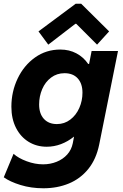

<svg xmlns="http://www.w3.org/2000/svg" viewBox="-32 -800 664 1034"><path d="M-11.7 154.8 41 28.3Q66.9 51.8 111.6 68.4Q156.2 85 200.2 85Q238.8 85 272.9 71.3Q307.1 57.6 330.1 32Q353 6.3 359.9 -28.3L366.7 -64H366.2Q334 -38.1 296.6 -23.9Q259.3 -9.8 219.2 -9.8Q165.5 -9.8 122.3 -36.1Q79.1 -62.5 54.2 -111.3Q29.3 -160.2 29.3 -225.1Q29.3 -306.2 63 -377Q96.7 -447.8 156.7 -490.5Q216.8 -533.2 293 -533.2Q340.8 -533.2 379.4 -512.7Q418 -492.2 442.9 -455.6H447.8L461.4 -525.4H603.5L502.4 -22.5Q486.3 57.1 443.6 109.9Q400.9 162.6 338.9 188.2Q276.9 213.9 201.7 213.9Q135.3 213.9 78.4 196.3Q21.5 178.7 -11.7 154.8ZM412.1 -300.8Q412.1 -349.6 386.7 -377.7Q361.3 -405.8 315.4 -405.8Q274.4 -405.8 243.2 -382.3Q211.9 -358.9 195.3 -320.1Q178.7 -281.2 178.7 -237.3Q178.7 -188 204.3 -159.9Q230 -131.8 274.4 -131.8Q314.9 -131.8 346.4 -155.8Q377.9 -179.7 395 -218.5Q412.1 -257.3 412.1 -300.8ZM175.3 -630.9 375.5 -779.8H405.3L555.7 -630.9L490.7 -559.6L378.4 -671.9H374L228 -559.6Z"/></svg>

Font: Reddit Sans Vanilla ExtraBold
Style: Italic
Weight: 800
Italic angle: -11.25°
Designer: Stephen Hutchings
Version: Version 1.013